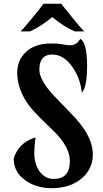

<svg xmlns="http://www.w3.org/2000/svg" viewBox="-20 -987 543 1017"><path d="M168 -258.8Q161.6 -208 161.6 -178Q161.6 -147.9 168.9 -122.6Q176.3 -97.2 189.9 -78.6Q219.2 -39.1 264.2 -39.1Q350.1 -39.1 350.1 -133.8Q350.1 -210 261.7 -295.4L210.9 -344.7Q144 -409.2 119.6 -448.2Q71.3 -525.4 71.3 -601.6Q71.3 -663.6 111.3 -705.6Q159.7 -756.8 250.5 -756.8Q286.1 -756.8 304.2 -753.4Q337.9 -747.1 349.1 -747.1Q377.4 -747.1 393.1 -764.6Q398.9 -771 405.8 -781.2Q441.4 -761.2 441.4 -634.3Q441.4 -553.2 425.3 -514.6Q419.9 -501.5 413.1 -498Q405.3 -571.8 365.2 -629.9Q318.4 -698.2 256.8 -698.2Q204.1 -698.2 191.9 -649.9Q188.5 -636.2 188.5 -616Q188.5 -595.7 200.7 -569.8Q212.9 -543.9 232.7 -518.3Q252.4 -492.7 278.3 -466.8Q356.4 -386.7 382.1 -358.4Q407.7 -330.1 427.7 -299.8Q471.7 -231.9 471.7 -168.5Q471.7 -91.8 412.1 -41.5Q350.6 9.8 253.9 9.8Q173.8 9.8 116.2 -30.3Q52.7 -74.2 52.7 -146.5Q71.8 -214.4 135.7 -246.1Q152.8 -254.9 168 -258.8ZM375.5 -820.8Q314.9 -847.7 256.8 -896.5Q193.8 -845.2 139.2 -820.8H88.9Q97.7 -829.1 109.9 -842.8Q168 -912.1 181.6 -929.2L201.7 -955.6Q209 -964.8 210 -967.3H304.7Q305.7 -964.8 313 -955.6Q406.2 -839.4 425.8 -820.8Z"/></svg>

Font: Amarante
Style: Regular
Weight: 400
Designer: Karolina Lach
Foundry: Sorkin Type Co.
Version: Version 1.001